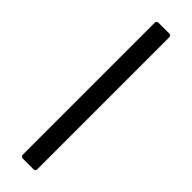

<svg xmlns="http://www.w3.org/2000/svg" viewBox="-272 -768 793 793"><g transform="rotate(45 124.5 -371.5)"><path d="M156 25C163 25 167 21 167 13V-757C167 -764 163 -768 156 -768H94C87 -768 82 -764 82 -757V13C82 21 87 25 94 25Z"/></g></svg>

Font: LINE Seed JP App_OTF Regular
Style: Regular
Weight: 400
Designer: LY Corporation & Fontrix & Fontworks
Version: Version 1.002